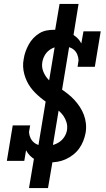

<svg xmlns="http://www.w3.org/2000/svg" viewBox="-20 -858 540 980"><path d="M232 -29Q213 -29 194.5 -32Q176 -35 160.5 -43Q145 -51 133 -63.5Q121 -76 113 -91L104 -37H15L45 -218H134L128 -184Q129 -168 135.5 -154Q142 -140 153.5 -130.5Q165 -121 180 -117Q195 -113 211 -113Q230 -113 248 -117.5Q266 -122 282 -132.5Q298 -143 308.5 -159.5Q319 -176 322 -194Q325 -215 319.5 -233.5Q314 -252 303.5 -267Q293 -282 278.5 -294Q264 -306 248.5 -316Q233 -326 217.5 -336.5Q202 -347 187.5 -359Q173 -371 160 -384Q147 -397 136 -412Q125 -427 117 -444Q109 -461 104 -479.5Q99 -498 98 -517.5Q97 -537 101 -557Q104 -577 110.5 -595Q117 -613 126.5 -630.5Q136 -648 150 -663Q164 -678 181.5 -688.5Q199 -699 218 -702.5Q237 -706 256 -706Q277 -706 298 -702.5Q319 -699 337.5 -690Q356 -681 371 -667.5Q386 -654 395 -636L406 -698H494L464 -517H376L381 -551Q380 -567 374 -581Q368 -595 356.5 -604.5Q345 -614 329.5 -618Q314 -622 298 -622Q281 -622 263.5 -617.5Q246 -613 231.5 -602Q217 -591 208 -575Q199 -559 196 -541Q192 -517 200 -495.5Q208 -474 222.5 -457Q237 -440 255.5 -428Q274 -416 292.5 -403.5Q311 -391 328.5 -377Q346 -363 361 -346.5Q376 -330 388 -311.5Q400 -293 408 -272Q416 -251 418.5 -227.5Q421 -204 417 -180Q413 -159 405 -138.5Q397 -118 384 -100Q371 -82 353 -68Q335 -54 315 -45Q295 -36 274 -32.5Q253 -29 232 -29ZM128 102 160 -88 171 -86 265 -654H302L254 -661L284 -838H381L350 -647L338 -649L244 -81H207L255 -74L225 102Z"/></svg>

Font: Iosevka Curly Slab SmBdObl
Style: Regular
Weight: 600
Italic angle: -9°
Monospace: yes
Designer: Belleve Invis
Foundry: Belleve Invis
Version: Version 11.0.0; ttfautohint (v1.8.3)